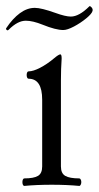

<svg xmlns="http://www.w3.org/2000/svg" viewBox="-35 -611 327 635"><path d="M39.1 -8.8Q39.1 -13.7 40.8 -17.3Q42.5 -21 45.4 -21Q76.7 -21 90.6 -29.3Q104.5 -37.6 104.5 -60.5V-281.2Q104.5 -350.6 59.6 -350.6Q56.6 -350.6 54.9 -354.2Q53.2 -357.9 53.2 -362.8Q53.2 -368.2 54.9 -371.6Q56.6 -375 59.6 -375Q74.7 -375 97.4 -386.7Q120.1 -398.4 143.6 -418Q159.2 -431.2 164.6 -431.2Q168.9 -431.2 168.9 -417.5Q166.5 -382.8 166.5 -345.2V-60.5Q166.5 -37.6 180.9 -29.3Q195.3 -21 227.1 -21Q230 -21 231.9 -17.3Q233.9 -13.7 233.9 -8.8Q233.9 -3.9 231.9 0Q230 3.9 227.1 3.9Q186.5 0 136.2 0Q85.9 0 45.4 3.9Q42.5 3.9 40.8 0.2Q39.1 -3.4 39.1 -8.8ZM106 -529.3Q73.2 -542.5 50.3 -542.5Q23.4 -542.5 -6.3 -512.7Q-8.3 -510.7 -10.3 -510.7Q-11.7 -510.7 -13.7 -512.7Q-16.1 -515.1 -14.6 -517.6Q6.8 -549.8 30.8 -567.4Q54.7 -585 80.1 -585Q101.6 -585 147.9 -568.4Q181.6 -556.2 199.2 -556.2Q226.6 -556.2 260.7 -590.3L261.7 -590.8Q263.7 -590.8 267.1 -587.4Q272.9 -581.5 271 -574.7Q268.6 -565.4 250.2 -550.3Q231.9 -535.2 209.7 -523.4Q187.5 -511.7 174.3 -511.7Q149.4 -511.7 106 -529.3Z"/></svg>

Font: JuniusX Light
Style: Regular
Weight: 300
Designer: Peter S. Baker
Foundry: Briery Creek Software
Version: Version 1.008